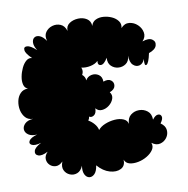

<svg xmlns="http://www.w3.org/2000/svg" viewBox="-83 -805 894 913"><g transform="rotate(-10 364.0 -348.0)"><path d="M317 -22Q313 6 301 18Q289 30 275.5 28Q262 26 254 10.5Q246 -5 250 -32Q240 -8 222 -1Q204 6 186 -1.5Q168 -9 160 -26.5Q152 -44 162 -68Q145 -51 128 -51.5Q111 -52 99 -63.5Q87 -75 86 -92Q85 -109 101 -126Q70 -110 53.5 -116.5Q37 -123 41.5 -140Q46 -157 78 -173Q46 -164 32 -171.5Q18 -179 26 -192.5Q34 -206 66 -215Q39 -213 24 -223.5Q9 -234 8 -249Q7 -264 20 -277Q33 -290 60 -292Q37 -292 23.5 -307Q10 -322 5.5 -343.5Q1 -365 5.5 -387Q10 -409 24 -423.5Q38 -438 61 -438Q46 -443 41.5 -460Q37 -477 41 -498.5Q45 -520 54.5 -540Q64 -560 77.5 -571Q91 -582 106 -577Q78 -603 76 -620Q74 -637 91 -636.5Q108 -636 136 -610Q122 -632 122.5 -648.5Q123 -665 133.5 -672Q144 -679 159.5 -673Q175 -667 190 -645Q182 -671 194 -688Q206 -705 226.5 -711Q247 -717 266.5 -709Q286 -701 294 -675Q293 -699 311 -711Q329 -723 353 -724Q377 -725 395 -713.5Q413 -702 414 -678Q419 -697 435.5 -705Q452 -713 473 -711.5Q494 -710 513 -701.5Q532 -693 543 -678Q554 -663 549 -644Q567 -664 589.5 -661.5Q612 -659 629 -643Q646 -627 650 -605Q654 -583 636 -564Q668 -575 684 -564Q700 -553 694.5 -534Q689 -515 657 -504Q647 -456 635.5 -451Q624 -446 628 -481Q620 -459 603 -454.5Q586 -450 571.5 -463.5Q557 -477 557 -509Q555 -483 538.5 -471.5Q522 -460 502 -461.5Q482 -463 467.5 -477Q453 -491 455 -517Q437 -487 421.5 -488Q406 -489 409 -510Q396 -497 372.5 -492Q349 -487 328 -492Q336 -474 326 -457Q340 -446 341 -428Q350 -445 369 -449Q388 -453 404 -442.5Q420 -432 420 -408Q444 -417 457.5 -406.5Q471 -396 468 -379Q465 -362 441 -353Q453 -338 447 -320.5Q441 -303 425 -290.5Q409 -278 390.5 -276.5Q372 -275 360 -290Q360 -266 347.5 -257.5Q335 -249 324 -256Q323 -246 317 -238Q332 -230 344.5 -215.5Q357 -201 360 -185Q372 -200 394 -209Q416 -218 440 -220Q464 -222 482.5 -214.5Q501 -207 505 -189Q505 -217 522.5 -231Q540 -245 563 -245Q586 -245 603.5 -231Q621 -217 621 -189Q635 -208 648 -208.5Q661 -209 664.5 -197Q668 -185 653 -165Q675 -150 677 -129.5Q679 -109 667 -92.5Q655 -76 635 -71Q615 -66 594 -82Q601 -64 590.5 -48Q580 -32 560 -20Q540 -8 517 -3.5Q494 1 475.5 -3.5Q457 -8 450 -26Q452 4 429.5 15.5Q407 27 375.5 18Q344 9 317 -22Z"/></g></svg>

Font: Rubik Bubbles
Style: Regular
Weight: 400
Designer: Hubert and Fischer, NaN
Foundry: Hubert and Fischer, NaN
Version: Version 2.200